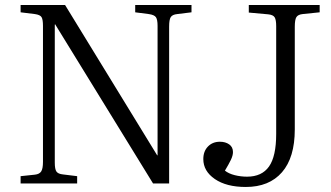

<svg xmlns="http://www.w3.org/2000/svg" viewBox="-20 -730 1318 764"><path d="M62 0V-29L119 -35Q137 -37 144 -48Q151 -59 151 -86V-627Q151 -652 145.5 -661.5Q140 -671 119 -674L62 -681V-710H239L606 -111L607 -114V-627Q607 -652 600.5 -661.5Q594 -671 572 -674L518 -681V-710H742V-681L685 -674Q666 -672 659.5 -662Q653 -652 653 -624V0H589L199 -634L198 -631V-83Q198 -57 204.5 -47.5Q211 -38 230 -36L287 -29V0ZM958 14Q881 14 835 -17.5Q789 -49 789 -97Q789 -128 807.5 -147Q826 -166 855 -166Q877 -166 892 -155.5Q907 -145 907 -125Q907 -111 898.5 -93.5Q890 -76 875 -51Q890 -39 914 -33Q938 -27 963 -27Q1022 -27 1050.5 -67.5Q1079 -108 1079 -197V-626Q1079 -651 1073 -661Q1067 -671 1047 -673L970 -680V-710H1252V-681L1184 -674Q1166 -672 1159.5 -662Q1153 -652 1153 -623V-215Q1153 -103 1102 -44.5Q1051 14 958 14Z"/></svg>

Font: Literata 36pt Light
Style: Regular
Weight: 300
Designer: Latin by Veronika Burian and Jose Scaglione. Greek by Irene Vlachou. Cyrillic by Vera Evstafieva.
Foundry: TypeTogether
Version: Version 3.002